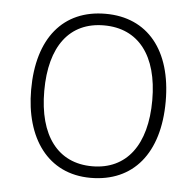

<svg xmlns="http://www.w3.org/2000/svg" viewBox="-45 -585 656 641"><g transform="rotate(5 283.5 -265.0)"><path d="M281 10C424 10 509 -92 509 -266C509 -437 425 -540 284 -540C142 -540 58 -439 58 -266C58 -105 137 10 281 10ZM283 -29C168 -29 102 -116 102 -266C102 -416 167 -501 282 -501C397 -501 464 -416 464 -266C464 -116 398 -29 283 -29Z"/></g></svg>

Font: Kathrein 35 Thin
Style: Regular
Weight: 250
Designer: Lazydogs Typefoundry, based on Open Sans by Ascender Corporation
Foundry: Lazydogs Typefoundry
Version: Version 1.003;PS 001.003;hotconv 1.0.88;makeotf.lib2.5.64775